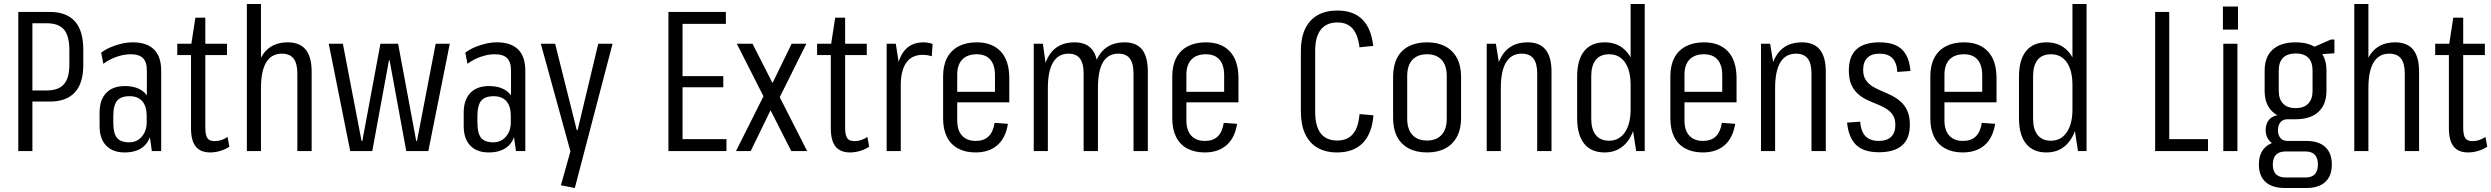

<svg xmlns="http://www.w3.org/2000/svg" viewBox="-20 -760 12534 966"><path d="M72 -700H230Q314 -700 356.5 -653Q399 -606 399 -510V-433Q399 -341 356.5 -295Q314 -249 230 -249H140V-305H215Q274 -305 301.5 -336Q329 -367 329 -435V-508Q329 -579 302 -611Q275 -643 215 -643H128L143 -658V0H72Z M719 -178V-404Q719 -448 699.5 -467.5Q680 -487 637 -487Q603 -487 566 -474Q529 -461 500 -439L489 -495Q510 -511 537 -522.5Q564 -534 592.5 -540.5Q621 -547 648 -547Q719 -547 755 -511Q791 -475 791 -404V0H744ZM607 7Q547 7 514 -27.5Q481 -62 481 -126V-194Q481 -257 514 -292Q547 -327 608 -327Q673 -327 708 -293Q743 -259 743 -195V-127Q743 -62 707.5 -27.5Q672 7 607 7ZM630 -44Q669 -44 693.5 -72.5Q718 -101 718 -145V-177Q718 -225 696 -250.5Q674 -276 632 -276Q588 -276 569 -253Q550 -230 550 -175V-143Q550 -89 568.5 -66.5Q587 -44 630 -44Z M1038 7Q989 7 965 -22.5Q941 -52 941 -115V-528L963 -671H1013V-119Q1013 -80 1023.5 -65Q1034 -50 1060 -50Q1078 -50 1094 -55.5Q1110 -61 1125 -71L1134 -22Q1121 -13 1105 -6.5Q1089 0 1072 3.5Q1055 7 1038 7ZM872 -540H1122V-483H872Z M1476 -391Q1476 -441 1457 -465.5Q1438 -490 1398 -490Q1346 -490 1319.5 -446.5Q1293 -403 1293 -316L1262 -248V-306Q1262 -427 1303.5 -487Q1345 -547 1428 -547Q1488 -547 1518 -510.5Q1548 -474 1548 -399V0H1476ZM1222 -740H1293V-363V0H1222Z M1634 -540H1705L1799 -51H1803L1894 -540H1983L2074 -51H2078L2172 -540H2243L2135 0H2024L1940 -457H1937L1853 0H1742Z M2551 -178V-404Q2551 -448 2531.5 -467.5Q2512 -487 2469 -487Q2435 -487 2398 -474Q2361 -461 2332 -439L2321 -495Q2342 -511 2369 -522.5Q2396 -534 2424.5 -540.5Q2453 -547 2480 -547Q2551 -547 2587 -511Q2623 -475 2623 -404V0H2576ZM2439 7Q2379 7 2346 -27.5Q2313 -62 2313 -126V-194Q2313 -257 2346 -292Q2379 -327 2440 -327Q2505 -327 2540 -293Q2575 -259 2575 -195V-127Q2575 -62 2539.5 -27.5Q2504 7 2439 7ZM2462 -44Q2501 -44 2525.5 -72.5Q2550 -101 2550 -145V-177Q2550 -225 2528 -250.5Q2506 -276 2464 -276Q2420 -276 2401 -253Q2382 -230 2382 -175V-143Q2382 -89 2400.5 -66.5Q2419 -44 2462 -44Z M2802 172 2858 -27 2855 20 2701 -540H2773L2882 -105H2886L2990 -540H3062L2872 186Z M3398 -60H3635V0H3343V-700H3632V-640H3398L3414 -688V-346L3398 -377H3619V-321H3398L3414 -352V-12Z M3687 -540H3766L4041 0H3961ZM3827 -287 3887 -267 3757 0H3683ZM3835 -277 3963 -540H4037L3896 -257Z M4257 7Q4208 7 4184 -22.5Q4160 -52 4160 -115V-528L4182 -671H4232V-119Q4232 -80 4242.5 -65Q4253 -50 4279 -50Q4297 -50 4313 -55.5Q4329 -61 4344 -71L4353 -22Q4340 -13 4324 -6.5Q4308 0 4291 3.5Q4274 7 4257 7ZM4091 -540H4341V-483H4091Z M4441 -540H4487L4512 -378V0H4441ZM4488 -345Q4488 -444 4523 -495.5Q4558 -547 4626 -547Q4637 -547 4649 -545Q4661 -543 4672 -539L4668 -477Q4646 -484 4622 -484Q4568 -484 4540 -445Q4512 -406 4512 -330Z M4888 7Q4837 7 4800 -13Q4763 -33 4744 -71.5Q4725 -110 4725 -164V-376Q4725 -431 4745 -469Q4765 -507 4803 -527Q4841 -547 4894 -547Q4972 -547 5015 -501Q5058 -455 5058 -366V-245H4783V-298H4999L4986 -264V-381Q4986 -433 4962.5 -460Q4939 -487 4894 -487Q4847 -487 4821.5 -460.5Q4796 -434 4796 -384V-155Q4796 -104 4820.5 -77.5Q4845 -51 4889 -51Q4930 -51 4953.5 -73.5Q4977 -96 4984 -142L5051 -137Q5040 -66 4998 -29.5Q4956 7 4888 7Z M5683 -391Q5683 -441 5664.5 -465.5Q5646 -490 5607 -490Q5555 -490 5529.5 -447Q5504 -404 5504 -316L5472 -248V-306Q5472 -427 5513.5 -487Q5555 -547 5638 -547Q5697 -547 5726 -511Q5755 -475 5755 -399V0H5683ZM5181 -540H5227L5252 -364V0H5181ZM5432 -391Q5432 -441 5413.5 -465.5Q5395 -490 5356 -490Q5305 -490 5278.5 -446.5Q5252 -403 5252 -316L5221 -248V-306Q5221 -427 5262 -487Q5303 -547 5386 -547Q5446 -547 5475 -510.5Q5504 -474 5504 -399V0H5432Z M6041 7Q5990 7 5953 -13Q5916 -33 5897 -71.5Q5878 -110 5878 -164V-376Q5878 -431 5898 -469Q5918 -507 5956 -527Q5994 -547 6047 -547Q6125 -547 6168 -501Q6211 -455 6211 -366V-245H5936V-298H6152L6139 -264V-381Q6139 -433 6115.5 -460Q6092 -487 6047 -487Q6000 -487 5974.5 -460.5Q5949 -434 5949 -384V-155Q5949 -104 5973.5 -77.5Q5998 -51 6042 -51Q6083 -51 6106.5 -73.5Q6130 -96 6137 -142L6204 -137Q6193 -66 6151 -29.5Q6109 7 6041 7Z M6707 7Q6650 7 6609 -16.5Q6568 -40 6546.5 -86Q6525 -132 6525 -198V-504Q6525 -570 6546.5 -615Q6568 -660 6609 -683.5Q6650 -707 6708 -707Q6789 -707 6834 -662.5Q6879 -618 6889 -529L6820 -522Q6812 -586 6785 -616.5Q6758 -647 6709 -647Q6654 -647 6625.5 -611Q6597 -575 6597 -505V-197Q6597 -125 6625 -89Q6653 -53 6708 -53Q6759 -53 6787 -86Q6815 -119 6820 -186L6890 -180Q6883 -88 6836.5 -40.5Q6790 7 6707 7Z M7160 7Q7106 7 7067.5 -13.5Q7029 -34 7009 -72.5Q6989 -111 6989 -166V-374Q6989 -429 7009 -468Q7029 -507 7067.5 -527Q7106 -547 7160 -547Q7214 -547 7252 -526.5Q7290 -506 7310.5 -467.5Q7331 -429 7331 -374V-166Q7331 -111 7310.5 -72.5Q7290 -34 7252 -13.5Q7214 7 7160 7ZM7160 -53Q7207 -53 7233 -81.5Q7259 -110 7259 -163V-377Q7259 -431 7233 -459Q7207 -487 7160 -487Q7112 -487 7086 -459Q7060 -431 7060 -377V-163Q7060 -110 7086 -81.5Q7112 -53 7160 -53Z M7714 -391Q7714 -441 7695 -465.5Q7676 -490 7636 -490Q7584 -490 7557.5 -446.5Q7531 -403 7531 -316L7500 -248V-306Q7500 -427 7541.5 -487Q7583 -547 7666 -547Q7726 -547 7756 -510.5Q7786 -474 7786 -399V0H7714ZM7460 -540H7506L7531 -387V0H7460Z M8053 7Q7986 7 7950.5 -37Q7915 -81 7915 -166V-374Q7915 -459 7950.5 -503Q7986 -547 8054 -547Q8104 -547 8140 -521.5Q8176 -496 8195 -447.5Q8214 -399 8214 -331V-212Q8214 -145 8194.5 -95.5Q8175 -46 8139 -19.5Q8103 7 8053 7ZM8076 -52Q8126 -52 8155 -94Q8184 -136 8184 -209V-332Q8184 -406 8155.5 -446.5Q8127 -487 8076 -487Q8032 -487 8009 -459Q7986 -431 7986 -377V-162Q7986 -109 8009 -80.5Q8032 -52 8076 -52ZM8184 -179V-740H8255V0H8212Z M8547 7Q8496 7 8459 -13Q8422 -33 8403 -71.5Q8384 -110 8384 -164V-376Q8384 -431 8404 -469Q8424 -507 8462 -527Q8500 -547 8553 -547Q8631 -547 8674 -501Q8717 -455 8717 -366V-245H8442V-298H8658L8645 -264V-381Q8645 -433 8621.5 -460Q8598 -487 8553 -487Q8506 -487 8480.5 -460.5Q8455 -434 8455 -384V-155Q8455 -104 8479.5 -77.5Q8504 -51 8548 -51Q8589 -51 8612.5 -73.5Q8636 -96 8643 -142L8710 -137Q8699 -66 8657 -29.5Q8615 7 8547 7Z M9094 -391Q9094 -441 9075 -465.5Q9056 -490 9016 -490Q8964 -490 8937.5 -446.5Q8911 -403 8911 -316L8880 -248V-306Q8880 -427 8921.5 -487Q8963 -547 9046 -547Q9106 -547 9136 -510.5Q9166 -474 9166 -399V0H9094ZM8840 -540H8886L8911 -387V0H8840Z M9433 6Q9358 6 9319.5 -30Q9281 -66 9273 -143L9339 -148Q9343 -98 9366 -74.5Q9389 -51 9433 -51Q9474 -51 9495 -72Q9516 -93 9516 -131Q9516 -162 9503.5 -181Q9491 -200 9470 -213Q9449 -226 9423.5 -236Q9398 -246 9373.5 -257.5Q9349 -269 9328 -287.5Q9307 -306 9294.5 -334Q9282 -362 9282 -405Q9282 -477 9320.5 -512Q9359 -547 9436 -547Q9486 -547 9518.5 -532Q9551 -517 9569.5 -485Q9588 -453 9592 -403L9526 -398Q9523 -445 9501 -467.5Q9479 -490 9436 -490Q9396 -490 9375 -469Q9354 -448 9354 -409Q9354 -378 9367 -358Q9380 -338 9400.5 -325.5Q9421 -313 9446.5 -302.5Q9472 -292 9497 -279.5Q9522 -267 9542.5 -249Q9563 -231 9576 -203Q9589 -175 9589 -132Q9589 -63 9550 -28.5Q9511 6 9433 6Z M9855 7Q9804 7 9767 -13Q9730 -33 9711 -71.5Q9692 -110 9692 -164V-376Q9692 -431 9712 -469Q9732 -507 9770 -527Q9808 -547 9861 -547Q9939 -547 9982 -501Q10025 -455 10025 -366V-245H9750V-298H9966L9953 -264V-381Q9953 -433 9929.5 -460Q9906 -487 9861 -487Q9814 -487 9788.5 -460.5Q9763 -434 9763 -384V-155Q9763 -104 9787.5 -77.5Q9812 -51 9856 -51Q9897 -51 9920.5 -73.5Q9944 -96 9951 -142L10018 -137Q10007 -66 9965 -29.5Q9923 7 9855 7Z M10276 7Q10209 7 10173.5 -37Q10138 -81 10138 -166V-374Q10138 -459 10173.5 -503Q10209 -547 10277 -547Q10327 -547 10363 -521.5Q10399 -496 10418 -447.5Q10437 -399 10437 -331V-212Q10437 -145 10417.5 -95.5Q10398 -46 10362 -19.5Q10326 7 10276 7ZM10299 -52Q10349 -52 10378 -94Q10407 -136 10407 -209V-332Q10407 -406 10378.5 -446.5Q10350 -487 10299 -487Q10255 -487 10232 -459Q10209 -431 10209 -377V-162Q10209 -109 10232 -80.5Q10255 -52 10299 -52ZM10407 -179V-740H10478V0H10435Z M10879 -60H11089V0H10823V-700H10894V-13Z M11237 -540V0H11166V-540ZM11240 -727V-611H11164V-727Z M11530 -160Q11455 -160 11414.5 -197Q11374 -234 11374 -303V-405Q11374 -474 11414.5 -510.5Q11455 -547 11530 -547Q11604 -547 11644.5 -510.5Q11685 -474 11685 -405V-303Q11685 -234 11644.5 -197Q11604 -160 11530 -160ZM11477 186Q11412 186 11378.5 155.5Q11345 125 11345 68Q11345 10 11378.5 -20.5Q11412 -51 11476 -51H11582Q11646 -51 11679 -20.5Q11712 10 11712 68Q11712 125 11679 155.5Q11646 186 11582 186ZM11579 133Q11642 133 11642 68Q11642 2 11579 2H11480Q11415 2 11415 68Q11415 133 11480 133ZM11460 -28Q11420 -28 11399.5 -50Q11379 -72 11379 -105Q11379 -140 11399.5 -161Q11420 -182 11461 -182H11530V-160H11490Q11466 -160 11453.5 -145Q11441 -130 11441 -105Q11441 -81 11453 -66Q11465 -51 11489 -51H11530V-28ZM11530 -216Q11571 -216 11593 -238.5Q11615 -261 11615 -302V-405Q11615 -448 11593.5 -469.5Q11572 -491 11530 -491Q11489 -491 11467 -469.5Q11445 -448 11445 -405V-302Q11445 -261 11467 -238.5Q11489 -216 11530 -216ZM11600 -514 11707 -561H11725V-492L11600 -483Z M12079 -391Q12079 -441 12060 -465.5Q12041 -490 12001 -490Q11949 -490 11922.5 -446.5Q11896 -403 11896 -316L11865 -248V-306Q11865 -427 11906.5 -487Q11948 -547 12031 -547Q12091 -547 12121 -510.5Q12151 -474 12151 -399V0H12079ZM11825 -740H11896V-363V0H11825Z M12398 7Q12349 7 12325 -22.5Q12301 -52 12301 -115V-528L12323 -671H12373V-119Q12373 -80 12383.5 -65Q12394 -50 12420 -50Q12438 -50 12454 -55.5Q12470 -61 12485 -71L12494 -22Q12481 -13 12465 -6.5Q12449 0 12432 3.5Q12415 7 12398 7ZM12232 -540H12482V-483H12232Z"/></svg>

Font: Pathway Extreme Condensed Light
Style: Regular
Weight: 300
Width: 3
Version: Version 1.001;gftools[0.9.26]